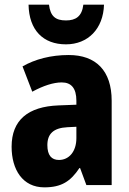

<svg xmlns="http://www.w3.org/2000/svg" viewBox="-20 -797 557 827"><path d="M428 -777H339C333 -726 306 -709 264 -709C219 -709 197 -727 191 -777H103C105 -667 166 -606 264 -606C359 -606 425 -673 428 -777ZM276 -560C199 -560 131 -542 77 -511L119 -402C167 -428 210 -442 246 -442C287 -442 309 -417 309 -363V-346L232 -343C101 -338 30 -280 30 -165C30 -67 77 10 171 10C245 10 284 -16 322 -73H325L352 0H461V-363C461 -493 393 -560 276 -560ZM270 -249 309 -251V-202C309 -144 277 -108 234 -108C202 -108 184 -128 184 -172C184 -220 210 -246 270 -249Z"/></svg>

Font: Noto Sans Lao Looped Condensed ExtraBold
Style: Regular
Weight: 800
Width: 3
Designer: Mark Frömberg, Ben Mitchell
Foundry: The Fontpad Ltd
Version: Version 1.002